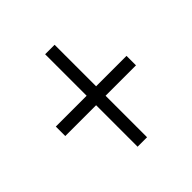

<svg xmlns="http://www.w3.org/2000/svg" viewBox="-130 -756 674 674"><g transform="rotate(-45 207.0 -419.5)"><path d="M184 -190V-396H31V-443H184V-649H231V-443H382V-396H231V-190Z"/></g></svg>

Font: Noto Sans Malayalam UI ExtraCondensed Light
Style: Regular
Weight: 300
Width: 2
Designer: Jelle Bosma - Monotype Design Team
Foundry: Monotype Imaging Inc.
Version: Version 2.104; ttfautohint (v1.8.4.7-5d5b)